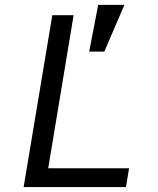

<svg xmlns="http://www.w3.org/2000/svg" viewBox="-20 -760 640 780"><path d="M491.8 0 504.3 -76.3H175.8L279.1 -698.2H192.5L76 0ZM342.3 -550.4H403.8L485.4 -740.1H378.9Z"/></svg>

Font: Margiela Mono Italic Text It
Style: Regular
Weight: 400
Designer: Mike Abbink, Paul van der Laan, Pieter van Rosmalen
Foundry: Bold Monday
Version: Version 2.003 2021